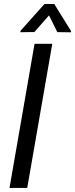

<svg xmlns="http://www.w3.org/2000/svg" viewBox="-20 -927 370 947"><path d="M330.1 -774.4V-767.6L262.7 -768.6L221.7 -851.1L149.4 -769L81.1 -768.1V-774.9L199.2 -907.2H247.6ZM114.3 0H26.9L150.4 -710.9H237.8Z"/></svg>

Font: TypoPRO Roboto
Style: Italic
Weight: 400
Italic angle: -12°
Designer: Google
Version: Version 2.136; 2016